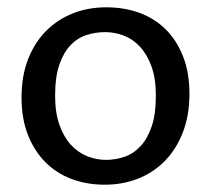

<svg xmlns="http://www.w3.org/2000/svg" viewBox="-20 -497 578 526"><path d="M499 -240Q499 -181 481 -134.5Q463 -88 431.5 -56Q400 -24 358 -7.5Q316 9 267 9Q218 9 176.5 -6.5Q135 -22 104.5 -52.5Q74 -83 56.5 -127.5Q39 -172 39 -230Q39 -289 57 -335Q75 -381 106.5 -412.5Q138 -444 180 -460.5Q222 -477 271 -477Q320 -477 361.5 -462Q403 -447 433.5 -417Q464 -387 481.5 -342.5Q499 -298 499 -240ZM407 -235Q407 -282 395 -315Q383 -348 363.5 -369Q344 -390 319 -399.5Q294 -409 268 -409Q242 -409 217 -401Q192 -393 173 -373Q154 -353 142.5 -319.5Q131 -286 131 -235Q131 -188 143 -154.5Q155 -121 174.5 -100Q194 -79 219 -69Q244 -59 270 -59Q296 -59 321 -67.5Q346 -76 365 -96.5Q384 -117 395.5 -150.5Q407 -184 407 -235Z"/></svg>

Font: Mukta Malar
Style: Regular
Weight: 400
Designer: Aadarsh Rajan, Girish Dalvi, Yashodeep Gholap
Foundry: Ek Type
Version: Version 2.538;PS 1.000;hotconv 16.6.51;makeotf.lib2.5.65220;